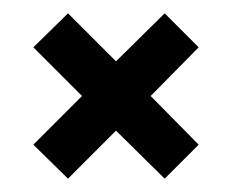

<svg xmlns="http://www.w3.org/2000/svg" viewBox="-20 -399 348 288"><path d="M82 -131 154 -203 227 -131 278 -182 206 -255 278 -328 227 -379 154 -307 82 -379 30 -328 103 -255 30 -182Z"/></svg>

Font: Venice Serif Bold
Style: Regular
Weight: 700
Designer: Bruno Pierini
Foundry: Unio | Creative Solutions
Version: Version 1.000;PS 001.000;hotconv 1.0.70;makeotf.lib2.5.58329